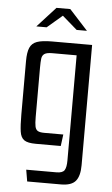

<svg xmlns="http://www.w3.org/2000/svg" viewBox="-56 -661 507 873"><g transform="rotate(5 198.0 -225.0)"><path d="M102 174 93 121H231Q259 121 267.5 107.5Q276 94 276 63V-417H165Q140 -417 129.5 -410Q119 -403 117 -388.5Q115 -374 115 -348V-121Q115 -93 118 -78.5Q121 -64 130.5 -58.5Q140 -53 160 -53H247L240 0H126Q89 0 73 -11Q57 -22 53 -49.5Q49 -77 49 -128V-371Q49 -410 58 -431.5Q67 -453 90.5 -461.5Q114 -470 159 -470H342V79Q342 128 323 151Q304 174 256 174ZM82 -532 166 -624H229L313 -532H266L198 -591L129 -532Z"/></g></svg>

Font: Smooch Sans Thin Medium
Style: Regular
Weight: 500
Version: Version 1.010